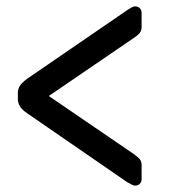

<svg xmlns="http://www.w3.org/2000/svg" viewBox="-20 -607 532 602"><path d="M404 -25Q398 -25 391.5 -29Q385 -33 380 -35L65 -252Q50 -262 43 -273Q36 -284 36 -297V-315Q36 -329 43 -339Q50 -349 65 -360L380 -576Q385 -579 391.5 -583Q398 -587 404 -587Q412 -587 418 -581.5Q424 -576 424 -566V-522Q424 -511 418 -503.5Q412 -496 401 -489L133 -306L401 -123Q412 -115 418 -108Q424 -101 424 -90V-45Q424 -36 418 -30.5Q412 -25 404 -25Z"/></svg>

Font: RubikRegular
Style: Regular
Weight: 400
Designer: Hubert and Fischer
Foundry: Hubert and Fischer
Version: Version 2.300;gftools[0.9.30]